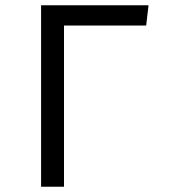

<svg xmlns="http://www.w3.org/2000/svg" viewBox="-20 -709 640 729"><path d="M544 -689H136V0H223V-612H535Z"/></svg>

Font: FiraMono Nerd Font
Style: Regular
Weight: 400
Designer: Carrois Corporate & Edenspiekermann AG
Foundry: Carrois Corporate GbR & Edenspiekermann AG
Version: Version 003.206;Nerd Fonts 3.3.0